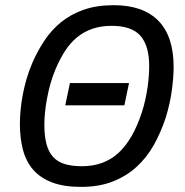

<svg xmlns="http://www.w3.org/2000/svg" viewBox="-20 -710 716 744"><path d="M293.9 14.2Q227.1 14.2 181.6 -3.2Q136.2 -20.5 108.6 -52.2Q81.1 -84 69.1 -128.9Q57.1 -173.8 57.1 -229Q57.1 -254.9 59.8 -283.9Q62.5 -313 68.4 -343.8Q74.2 -374.5 83.5 -406Q92.8 -437.5 106 -467.8Q126 -513.7 153.1 -554.2Q180.2 -594.7 217.8 -625Q255.4 -655.3 305.4 -672.6Q355.5 -689.9 420.9 -689.9Q534.7 -689.9 593.8 -629.4Q652.8 -568.8 652.8 -451.2Q652.8 -412.6 646 -360.8Q639.2 -309.1 622.1 -253.9Q603.5 -197.3 576.2 -148.4Q548.8 -99.6 509.3 -63.5Q469.7 -27.3 416.7 -6.6Q363.8 14.2 293.9 14.2ZM151.9 -227.1Q151.9 -182.1 160.2 -151.4Q168.5 -120.6 186 -101.6Q203.6 -82.5 231.2 -74.2Q258.8 -65.9 297.9 -65.9Q382.8 -65.9 439 -117.4Q495.1 -168.9 529.8 -274.9Q537.6 -298.8 543 -323.5Q548.3 -348.1 551.8 -371.6Q555.2 -395 556.6 -416Q558.1 -437 558.1 -454.1Q558.1 -532.7 524.2 -571.3Q490.2 -609.9 413.1 -609.9Q371.1 -609.9 337.9 -598.4Q304.7 -586.9 278.3 -565.2Q252 -543.5 231.7 -512Q211.4 -480.5 194.8 -440.9Q183.1 -413.1 175 -383.8Q167 -354.5 161.9 -326.7Q156.7 -298.8 154.3 -273.2Q151.9 -247.6 151.9 -227.1ZM232.9 -301.8 251 -388.2H480L461.9 -301.8Z"/></svg>

Font: Lorenzo Sans
Style: Italic
Weight: 400
Italic angle: -12°
Foundry: Intel Corporation
Version: Version 1.00; ttfautohint (v1.5)